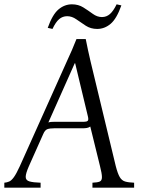

<svg xmlns="http://www.w3.org/2000/svg" viewBox="-47 -869 654 889"><path d="M489 -100Q498 -65 507.5 -49Q517 -33 532.5 -28.5Q548 -24 574 -23V0H381V-23Q405 -24 415 -28.5Q425 -33 425 -49Q425 -65 416 -100L371 -283Q364 -278 355 -276.5Q346 -275 336 -275H204Q184 -275 172.5 -271Q161 -267 153 -248L87 -100Q72 -66 72 -50Q72 -34 89.5 -29Q107 -24 141 -23V0H-27V-23Q-15 -24 -4.5 -28.5Q6 -33 17.5 -49Q29 -65 45 -100L263 -586Q275 -612 286 -637Q297 -662 307 -688H350Q355 -662 360.5 -637Q366 -612 372 -586ZM341 -305Q354 -305 359 -309.5Q364 -314 360 -330L301 -576H299L177 -302Q183 -304 190 -304.5Q197 -305 204 -305ZM264 -794Q243 -794 227 -780.5Q211 -767 196 -735L174 -740Q196 -802 224 -825.5Q252 -849 286 -849Q316 -849 339 -834.5Q362 -820 382.5 -805Q403 -790 425 -790Q446 -790 462 -804Q478 -818 493 -849L515 -844Q493 -782 465 -758.5Q437 -735 403 -735Q373 -735 350 -750Q327 -765 306.5 -779.5Q286 -794 264 -794Z"/></svg>

Font: Bona Nova
Style: Italic
Weight: 400
Italic angle: -4°
Designer: Mateusz Machalski
Foundry: Capitalics
Version: Version 4.001; ttfautohint (v1.8.3)